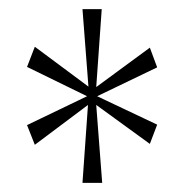

<svg xmlns="http://www.w3.org/2000/svg" viewBox="-20 -780 406 419"><path d="M160 -381 172 -551 56 -464 39 -507 170 -570 39 -634 56 -678 173 -591 160 -760H202L190 -590L307 -676L323 -633L192 -570L323 -508L307 -466L190 -551L203 -381Z"/></svg>

Font: Noto Serif Lao Condensed Thin
Style: Regular
Weight: 100
Width: 3
Designer: Monotype Design Team
Foundry: Monotype Imaging Inc.
Version: Version 2.003; ttfautohint (v1.8.4.7-5d5b)